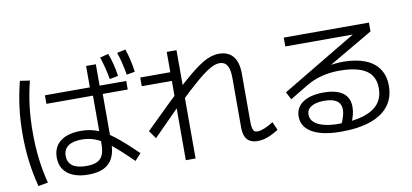

<svg xmlns="http://www.w3.org/2000/svg" viewBox="-76 -1079 2965 1381"><g transform="rotate(-10 1406.0 -388.5)"><path d="M271.5 -138.7Q271.5 -189.5 295.4 -225.1Q319.3 -260.7 365.2 -279.3Q411.1 -297.9 475.6 -297.9Q538.1 -297.9 592.3 -277.8Q646.5 -257.8 710.9 -208Q775.4 -158.2 870.1 -65.4L825.2 -16.6Q735.4 -105.5 676.8 -151.9Q618.2 -198.2 571.3 -216.8Q524.4 -235.4 471.7 -235.4Q405.3 -235.4 371.1 -210.9Q336.9 -186.5 336.9 -138.7Q336.9 -90.8 371.1 -66.4Q405.3 -42 471.7 -42Q520.5 -42 549.8 -55.7Q579.1 -69.3 592.3 -99.1Q605.5 -128.9 605.5 -178.7V-563.5H593.8V-751H665V-563.5H676.8V-175.8Q676.8 -109.4 654.8 -65.4Q632.8 -21.5 588.4 0Q543.9 21.5 475.6 21.5Q411.1 21.5 365.2 2.4Q319.3 -16.6 295.4 -52.2Q271.5 -87.9 271.5 -138.7ZM58.6 -344.7Q58.6 -448.2 70.3 -540Q82 -631.8 106.4 -728.5L177.7 -717.8Q154.3 -626 143.6 -535.6Q132.8 -445.3 132.8 -344.7Q132.8 -244.1 143.6 -153.8Q154.3 -63.5 177.7 27.3L106.4 40Q82 -55.7 70.3 -147.9Q58.6 -240.2 58.6 -344.7ZM265.6 -594.7H859.4V-532.2H265.6ZM704.1 -793 765.6 -808.6Q780.3 -769.5 790.5 -729Q800.8 -688.5 807.6 -640.6L745.1 -628.9Q732.4 -707 704.1 -793ZM830.1 -804.7 892.6 -818.4Q918.9 -742.2 931.6 -649.4L871.1 -638.7Q862.3 -687.5 853 -727.1Q843.8 -766.6 830.1 -804.7Z M1615.2 -121.1V-485.4Q1615.2 -545.9 1597.2 -575.2Q1579.1 -604.5 1541 -604.5Q1512.7 -604.5 1473.6 -583Q1434.6 -561.5 1373.5 -509.8Q1312.5 -458 1215.8 -365.2H1210Q1084 -239.3 999 -152.3L958 -210.9Q1161.1 -412.1 1266.1 -506.3Q1371.1 -600.6 1432.6 -636.2Q1494.1 -671.9 1547.9 -671.9Q1617.2 -671.9 1652.3 -628.4Q1687.5 -585 1687.5 -502V-152.3Q1687.5 -122.1 1691.4 -105Q1695.3 -87.9 1703.6 -80.6Q1711.9 -73.2 1726.6 -73.2Q1747.1 -73.2 1777.8 -85.4Q1808.6 -97.7 1843.8 -120.1L1870.1 -59.6Q1827.1 -32.2 1789.6 -18.6Q1752 -4.9 1716.8 -4.9Q1682.6 -4.9 1660.2 -17.6Q1637.7 -30.3 1626.5 -56.2Q1615.2 -82 1615.2 -121.1ZM1182.6 -538.1H962.9V-601.6H1182.6V-750H1253.9V41H1182.6Z M2036.1 -127Q2036.1 -170.9 2060.5 -202.1Q2085 -233.4 2131.3 -250Q2177.7 -266.6 2240.2 -266.6Q2334 -266.6 2381.8 -231.9Q2429.7 -197.3 2429.7 -127.9Q2429.7 -100.6 2422.4 -71.3Q2415 -42 2398.4 -6.8L2329.1 -17.6Q2344.7 -51.8 2351.6 -76.7Q2358.4 -101.6 2358.4 -121.1Q2358.4 -164.1 2328.1 -185.5Q2297.9 -207 2236.3 -207Q2175.8 -207 2142.1 -186.5Q2108.4 -166 2108.4 -127.9Q2108.4 -95.7 2132.8 -72.8Q2157.2 -49.8 2203.1 -37.6Q2249 -25.4 2311.5 -25.4Q2420.9 -25.4 2494.1 -48.3Q2567.4 -71.3 2603.5 -116.2Q2639.6 -161.1 2639.6 -228.5Q2639.6 -287.1 2611.8 -325.2Q2584 -363.3 2526.9 -382.3Q2469.7 -401.4 2381.8 -401.4Q2311.5 -401.4 2250 -385.3Q2188.5 -369.1 2136.7 -337.9L2005.9 -258.8L1976.6 -314.5L2551.8 -658.2V-640.6H2029.3V-705.1H2651.4V-640.6L2216.8 -386.7L2178.7 -416Q2231.4 -435.5 2298.3 -447.8Q2365.2 -460 2418 -460Q2512.7 -460 2579.1 -433.6Q2645.5 -407.2 2679.7 -356.4Q2713.9 -305.7 2713.9 -232.4Q2713.9 -147.5 2668.5 -87.9Q2623 -28.3 2534.7 2.4Q2446.3 33.2 2319.3 33.2Q2229.5 33.2 2166 14.6Q2102.5 -3.9 2069.3 -40Q2036.1 -76.2 2036.1 -127Z"/></g></svg>

Font: Pretendard JP Variable
Style: Regular
Weight: 400
Designer: Base glyphs from Inter by Rasmus Andersson; Hangul glyphs from Noto Sans CJK(Source Han Sans) by Jang Soo-young and Kang
Foundry: Kil Hyung-jin
Version: Version 1.307;Glyphs 3.2 (3192)